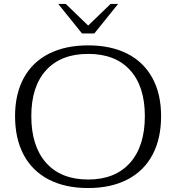

<svg xmlns="http://www.w3.org/2000/svg" viewBox="-20 -939 889 969"><path d="M56 -353Q56 -465 100 -545.5Q144 -626 227 -668Q310 -710 425 -710Q540 -710 622.5 -668Q705 -626 749 -545.5Q793 -465 793 -353Q793 -239 749.5 -157.5Q706 -76 623 -33Q540 10 425 10Q309 10 226 -33Q143 -76 99.5 -157.5Q56 -239 56 -353ZM711 -353Q711 -503 636.5 -585Q562 -667 425 -667Q288 -667 213 -585Q138 -503 138 -353Q138 -201 213 -117Q288 -33 425 -33Q561 -33 636 -117Q711 -201 711 -353ZM274 -919H312L425 -810L538 -919H576L456 -770H394Z"/></svg>

Font: Fahkwang Light
Style: Regular
Weight: 300
Version: Version 1.000; ttfautohint (v1.6)